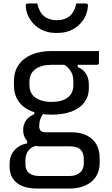

<svg xmlns="http://www.w3.org/2000/svg" viewBox="-20 -832 640 1102"><path d="M113 -85Q113 -106 120 -123.5Q127 -141 141.5 -154.5Q156 -168 177 -177V-202L230 -182Q218 -167 211.5 -148Q205 -129 205 -108Q205 -89 214 -81Q223 -73 240 -73H388Q443 -73 479.5 -54Q516 -35 534 -2Q552 31 552 75V104Q552 135 541 162Q530 189 507.5 208.5Q485 228 453 239Q421 250 380 250H191Q139 250 104.5 234.5Q70 219 52.5 191Q35 163 35 126V109Q35 78 47 54Q59 30 82 13Q105 -4 136 -9V-41L201 2Q173 6 156.5 19Q140 32 133 50Q126 68 126 88V112Q126 131 134 146Q142 161 160 169.5Q178 178 207 178H380Q402 178 417.5 171.5Q433 165 443 155Q453 145 457 132Q461 119 461 103V80Q461 47 443 27.5Q425 8 380 8H208Q182 8 160.5 -3.5Q139 -15 126 -36Q113 -57 113 -85ZM342 -465 426 -469V-447Q460 -433 475 -406.5Q490 -380 490 -347V-326Q490 -280 465 -245.5Q440 -211 392 -192.5Q344 -174 276 -174Q208 -174 159.5 -194Q111 -214 85.5 -252Q60 -290 60 -341V-365Q60 -419 85.5 -457.5Q111 -496 159.5 -517.5Q208 -539 276 -539Q344 -539 412.5 -539Q481 -539 548 -539Q548 -522 548 -505Q548 -488 548 -471Q548 -467 545 -463.5Q542 -460 537 -460Q494 -460 451.5 -460Q409 -460 366 -460Q323 -460 276 -460Q217 -460 183 -435Q149 -410 149 -363V-341Q149 -322 155 -307Q161 -292 173 -280Q189 -265 215 -256Q241 -247 276 -247Q336 -247 368.5 -272Q401 -297 401 -343V-367Q401 -387 395.5 -403.5Q390 -420 377.5 -435.5Q365 -451 342 -465ZM306 -716Q351 -716 379 -739Q407 -762 418 -812Q431 -812 444 -812Q457 -812 470 -812Q480 -812 483 -808Q486 -804 484 -790Q480 -749 456.5 -715.5Q433 -682 396 -662.5Q359 -643 313 -643H299Q253 -643 216 -662.5Q179 -682 156 -715.5Q133 -749 128 -790Q127 -804 129.5 -808Q132 -812 142 -812Q155 -812 168 -812Q181 -812 194 -812Q205 -762 233 -739Q261 -716 306 -716Z"/></svg>

Font: Recursive Monospace
Style: Regular
Weight: 400
Version: Version 1.047